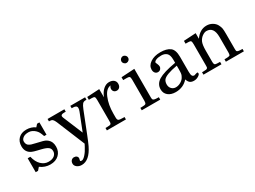

<svg xmlns="http://www.w3.org/2000/svg" viewBox="-49 -1252 2766 2082"><g transform="rotate(-30 1334.5 -211.0)"><path d="M352.1 -217.3Q389.2 -186 389.2 -124.3Q389.2 -62.5 348.6 -24.2Q308.1 14.2 240.2 14.2Q172.4 14.2 117.2 -27.3L87.9 6.3H58.6V-167.5H91.8Q108.4 -96.7 147.9 -59.1Q187.5 -21.5 236.8 -21.5Q286.1 -21.5 311.8 -43.2Q337.4 -64.9 337.4 -96.9Q337.4 -128.9 315.4 -146.2Q293.5 -163.6 238.8 -177.2L189.9 -189Q150.4 -198.2 130.9 -207Q64.5 -236.3 64.5 -313Q64.5 -372.6 100.8 -408.7Q137.2 -444.8 199.2 -444.8Q261.2 -444.8 307.6 -411.6L334 -441.4H363.3V-287.1H334Q322.3 -320.8 313.2 -338.1Q304.2 -355.5 289.1 -370.6Q251 -408.2 205.8 -408.2Q160.6 -408.2 136.7 -389.2Q112.8 -370.1 112.8 -346.7Q112.8 -303.7 145 -288.1Q157.2 -281.2 165 -278.8Q172.9 -276.4 212.9 -266.6L258.8 -255.4Q299.3 -246.6 317.9 -239Q336.4 -231.4 352.1 -217.3Z M649.9 -398.9Q607.4 -398.9 607.4 -377.9Q607.4 -368.2 612.8 -355L714.4 -110.8L798.8 -325.7Q807.6 -348.1 807.6 -365.2Q807.6 -398.9 758.3 -398.9H743.2V-429.2H928.2V-398.9H917.5Q892.1 -398.9 878.2 -383.5Q864.3 -368.2 846.7 -324.2L743.7 -63.5Q713.4 13.2 695.8 49.8Q628.4 189 532.7 189Q497.6 189 473.9 170.7Q450.2 152.3 450.2 127.2Q450.2 102.1 464.1 87.6Q478 73.2 498 73.2Q518.1 73.2 530.3 83.7Q542.5 94.2 542.5 110.4L536.6 139.2Q536.6 147.5 554.9 147.5Q573.2 147.5 602.3 116Q631.3 84.5 657.2 33.7L672.9 3.4L528.3 -347.7Q516.1 -376.5 503.7 -387.7Q491.2 -398.9 469.7 -398.9H458.5V-429.2H668.9V-398.9Z M1231.9 -402.8Q1173.8 -396 1140.6 -315.9Q1105.5 -233.4 1105.5 -121.1V-74.2Q1105.5 -45.9 1117.7 -38.1Q1129.9 -30.3 1174.3 -30.3H1191.9V0H953.6V-30.3H966.8Q1011.2 -30.3 1018.6 -37.6Q1025.9 -44.9 1026.9 -51.5Q1027.8 -58.1 1027.8 -74.7V-337.9Q1027.8 -368.2 1020.8 -376.7Q1013.7 -385.3 987.8 -385.3H950.2V-420.9L1105.5 -429.7V-326.7Q1127 -381.8 1161.1 -412.1Q1195.3 -442.4 1233.6 -442.4Q1272 -442.4 1292.7 -424.3Q1313.5 -406.2 1313.5 -378.4Q1313.5 -350.6 1299.6 -335Q1285.6 -319.3 1264.2 -319.3Q1242.7 -319.3 1229.7 -332.3Q1216.8 -345.2 1216.8 -365.5Q1216.8 -385.7 1231.9 -402.8Z M1621.6 0H1390.1V-30.3H1401.9Q1445.3 -30.3 1455.8 -37.8Q1466.3 -45.4 1466.3 -74.2V-336.9Q1466.3 -366.7 1459.2 -375.5Q1452.1 -384.3 1426.8 -384.3H1379.4V-419.9L1544.9 -429.7V-73.7Q1544.9 -53.7 1549.3 -45.4Q1556.6 -30.3 1610.4 -30.3H1621.6ZM1505.6 -610.8Q1522.5 -610.8 1534.9 -598.4Q1547.4 -585.9 1547.4 -568.6Q1547.4 -551.3 1534.9 -539.3Q1522.5 -527.3 1505.6 -527.3Q1488.8 -527.3 1476.3 -539.8Q1463.9 -552.2 1463.9 -569.1Q1463.9 -585.9 1476.3 -598.4Q1488.8 -610.8 1505.6 -610.8Z M1965.3 -54.2Q1905.3 14.2 1810.1 14.2Q1751 14.2 1715.6 -15.1Q1680.2 -44.4 1680.2 -93.3Q1680.2 -161.1 1742.4 -199.5Q1804.7 -237.8 1960.9 -265.1V-302.7Q1960.9 -362.8 1936 -386Q1911.1 -409.2 1869.1 -409.2Q1827.1 -409.2 1802.5 -397.9Q1777.8 -386.7 1777.8 -371.6Q1777.8 -370.6 1787.1 -350.1Q1796.4 -329.6 1796.4 -313.7Q1796.4 -297.9 1783.7 -283.9Q1771 -270 1750.2 -270Q1729.5 -270 1716.1 -285.6Q1702.6 -301.3 1702.6 -327.6Q1702.6 -377.9 1752 -411.4Q1801.3 -444.8 1878.2 -444.8Q1955.1 -444.8 1997.3 -413.8Q2039.6 -382.8 2039.6 -295.4V-107.4Q2039.6 -72.3 2047.4 -57.4Q2055.2 -42.5 2074.7 -42.5Q2076.2 -42.5 2091.8 -47.9Q2107.4 -53.2 2115.5 -53.2Q2123.5 -53.2 2123.5 -39.1Q2123.5 -24.9 2098.1 -9.3Q2072.8 6.3 2042.5 6.3Q2012.2 6.3 1994.1 -7.6Q1976.1 -21.5 1965.3 -54.2ZM1960.9 -185.5V-229.5Q1811.5 -203.1 1780.3 -161.6Q1764.2 -140.1 1764.2 -106.4Q1764.2 -72.8 1785.2 -51.5Q1806.2 -30.3 1836.7 -30.3Q1867.2 -30.3 1896.2 -46.6Q1925.3 -63 1939.7 -85.9Q1954.1 -108.9 1957.5 -125.7Q1960.9 -142.6 1960.9 -185.5Z M2314.5 -361.8Q2372.1 -444.8 2456.1 -444.8Q2495.6 -444.8 2527.8 -425.5Q2560.1 -406.2 2574.7 -377.7Q2589.4 -349.1 2592.8 -328.1Q2596.2 -307.1 2596.2 -257.3V-73.7Q2596.2 -52.7 2599.1 -44.9Q2605 -30.3 2656.2 -30.3H2668.9V0H2443.4V-30.3H2456.5Q2508.3 -30.3 2512.9 -41.5Q2517.6 -52.7 2517.6 -74.7V-266.1Q2517.6 -394 2425.8 -394Q2401.9 -394 2373.5 -374Q2345.2 -354 2329.8 -320.8Q2314.5 -287.6 2314.5 -211.4V-74.7Q2314.5 -38.6 2329.3 -34.4Q2344.2 -30.3 2375.5 -30.3H2388.2V0H2162.6V-30.3H2175.8Q2219.2 -30.3 2226.6 -37.4Q2233.9 -44.4 2234.9 -51.3Q2235.8 -58.1 2235.8 -74.7V-339.8Q2235.8 -370.6 2228.8 -379.2Q2221.7 -387.7 2195.8 -387.7H2162.6V-423.3L2314.5 -432.1Z"/></g></svg>

Font: RIT Rachana
Style: Regular
Weight: 400
Designer: Hussain KH
Version: 1.4.7